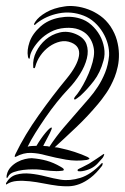

<svg xmlns="http://www.w3.org/2000/svg" viewBox="-20 -622 426 653"><path d="M332 -416Q321 -375 299 -346.5Q277 -318 253 -296Q250 -294 242.5 -288Q235 -282 233 -284Q230 -286 235.5 -293.5Q241 -301 244 -304Q253 -316 263 -334Q273 -352 281.5 -372Q290 -392 295 -411Q300 -430 300 -445Q300 -458 295 -473Q290 -488 279 -501Q268 -514 248.5 -521.5Q229 -529 201 -527Q174 -525 152.5 -513.5Q131 -502 116 -486.5Q101 -471 92 -455.5Q83 -440 82 -430Q81 -424 81 -423.5Q81 -423 79 -422Q78 -422 76.5 -425Q75 -428 75 -430Q71 -451 80.5 -479Q90 -507 118 -532Q144 -555 182 -562Q220 -569 252 -559Q273 -553 290.5 -537.5Q308 -522 319 -502.5Q330 -483 334 -460Q338 -437 332 -416ZM329 -85Q321 -76 312 -66Q303 -56 289 -49Q283 -46 275 -43.5Q267 -41 260 -40Q253 -39 248 -39.5Q243 -40 244 -44Q244 -46 250.5 -49Q257 -52 259 -53Q268 -58 275.5 -61.5Q283 -65 290 -70Q309 -82 329 -96Q336 -101 334 -95Q332 -89 329 -85ZM284 -82Q283 -80 275 -78Q239 -73 204.5 -79Q170 -85 135 -94Q111 -101 85.5 -102Q60 -103 34 -89Q30 -87 30 -90Q30 -92 31 -94.5Q32 -97 33 -99Q64 -163 111.5 -230Q159 -297 207 -355Q243 -399 248.5 -431.5Q254 -464 223 -477Q204 -485 184.5 -480.5Q165 -476 147.5 -463.5Q130 -451 117.5 -433Q105 -415 100 -395Q99 -390 96 -390Q93 -390 93 -393V-396Q91 -421 103 -445.5Q115 -470 135.5 -487.5Q156 -505 183 -511.5Q210 -518 238 -506Q266 -494 274 -472Q282 -450 275.5 -423.5Q269 -397 252 -370Q235 -343 214 -321Q194 -300 173.5 -274.5Q153 -249 134.5 -222Q116 -195 100 -169.5Q84 -144 74 -123Q78 -125 89 -125.5Q100 -126 104 -126Q111 -138 119 -149.5Q127 -161 134.5 -170Q142 -179 147.5 -184Q153 -189 156 -188Q157 -187 155 -181.5Q153 -176 149.5 -169Q146 -162 142.5 -155.5Q139 -149 138 -147L127 -126Q132 -125 137.5 -125Q143 -125 148 -123Q171 -158 197.5 -189Q224 -220 252 -252Q266 -268 282.5 -287Q299 -306 313 -327.5Q327 -349 337.5 -375Q348 -401 351 -433Q352 -452 346.5 -472.5Q341 -493 329.5 -512Q318 -531 301.5 -546Q285 -561 264 -569Q222 -585 179.5 -576.5Q137 -568 105 -543Q100 -538 98.5 -537.5Q97 -537 96 -538Q95 -539 96.5 -542Q98 -545 100 -548Q111 -565 137 -580Q163 -595 199 -600Q216 -603 237.5 -600.5Q259 -598 280.5 -590Q302 -582 321.5 -568Q341 -554 356 -532Q371 -509 377.5 -485.5Q384 -462 384.5 -439Q385 -416 380.5 -395.5Q376 -375 370 -360Q357 -328 341.5 -305.5Q326 -283 314 -269Q279 -227 239.5 -189.5Q200 -152 166 -121Q172 -121 177 -120Q182 -119 186 -118Q210 -113 234.5 -105Q259 -97 278 -88Q285 -84 284 -82ZM327 -58Q307 -32 288 -17.5Q269 -3 250.5 4Q232 11 214 11.5Q196 12 178 10Q154 7 129 2Q104 -3 81 -5.5Q58 -8 38 -6.5Q18 -5 4 4Q1 7 0.5 4.5Q0 2 1 0Q14 -22 35.5 -28Q57 -34 82.5 -31.5Q108 -29 135 -22Q162 -15 186 -11Q217 -6 253 -17Q289 -28 325 -66Q329 -70 329 -65.5Q329 -61 327 -58ZM197 -45Q197 -42 193 -41.5Q189 -41 188 -41Q174 -39 151.5 -41Q129 -43 116 -45Q107 -46 91 -46Q75 -46 58.5 -44Q42 -42 27.5 -37Q13 -32 8 -22Q3 -13 2.5 -18.5Q2 -24 3 -27Q6 -42 16 -53Q26 -64 39 -71Q52 -78 65 -81Q78 -84 88 -84Q115 -82 138.5 -75.5Q162 -69 186 -55Q188 -54 192.5 -51Q197 -48 197 -45Z"/></svg>

Font: mr_AkronimG
Style: Regular
Weight: 400
Version: Version 1.002 April 14, 2020